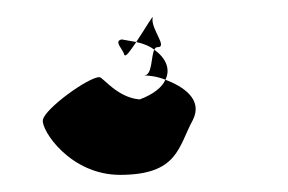

<svg xmlns="http://www.w3.org/2000/svg" viewBox="-20 -32 336 224"><path d="M30 108C28 120 62 172 120 172C188 172 188 139 205 108C217 84 194 69 173 61C169 70 159 78 143 84C117 82 100 58 96 58C83 58 32 95 30 108ZM122 14C112 16 124 26 125 32C127 35 132 27 139 17C134 16 128 15 122 14ZM139 17C148 19 155 22 160 26C161 24 162 23 164 23C176 23 156 2 158 -11C160 -17 149 2 139 17ZM148 56C153 56 163 57 173 61C179 49 174 36 160 26C156 34 158 56 148 56Z"/></svg>

Font: Ampere
Style: ExtIta
Weight: 400
Version: Version 1